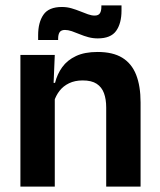

<svg xmlns="http://www.w3.org/2000/svg" viewBox="-20 -695 594 715"><path d="M375.5 0V-294.5Q375.5 -325.5 367.2 -348Q359 -370.5 340 -383Q321 -395.5 288 -395.5Q259 -395.5 237.2 -385Q215.5 -374.5 201.8 -356.8Q188 -339 181 -316.5L161 -386.5H185Q193 -419 211.8 -445Q230.5 -471 262.8 -486.2Q295 -501.5 343.5 -501.5Q400 -501.5 435 -480.2Q470 -459 486.8 -417Q503.5 -375 503.5 -313V0ZM56 0V-490.5H184L179 -371L184 -360.5V0ZM344 -552Q326 -552 309.2 -556.5Q292.5 -561 277 -567.5Q261.5 -574 247.5 -578.8Q233.5 -583.5 222 -583.5Q208 -583.5 202.2 -575.2Q196.5 -567 196.5 -550.5V-546H122V-564Q122 -611.5 141.8 -640.2Q161.5 -669 210.5 -669Q229.5 -669 246.5 -664Q263.5 -659 278.8 -652.8Q294 -646.5 307.5 -641.8Q321 -637 332.5 -637Q346.5 -637 352 -645.5Q357.5 -654 357.5 -670V-675H432.5V-655.5Q432.5 -608 412.5 -580Q392.5 -552 344 -552Z"/></svg>

Font: Anek Bangla SemiBold
Style: Regular
Weight: 600
Designer: Sulekha Rajkumar (Bangla), Yesha Goshar (Latin)
Foundry: Ek Type
Version: Version 1.003